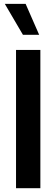

<svg xmlns="http://www.w3.org/2000/svg" viewBox="-20 -997 299 1017"><path d="M64.9 0V-732.4H193.8V0ZM187.5 -812.5H101.6L5.4 -976.6H115.7Z"/></svg>

Font: Kumbh Sans SemiBold
Style: Regular
Weight: 600
Version: Version 1.005